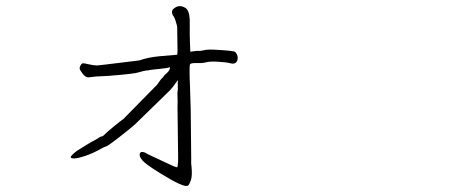

<svg xmlns="http://www.w3.org/2000/svg" viewBox="-20 -567 1540 629"><path d="M585.9 -542Q599.6 -535.2 601.6 -503.9V-480.5V-453.1Q601.6 -450.2 602.5 -422.9Q603.5 -403.3 603.5 -397.5Q608.4 -398.4 625 -400.4H626Q635.7 -399.4 647.5 -402.3Q660.2 -406.2 698.2 -403.3Q748 -400.4 751 -396.5Q761.7 -383.8 757.8 -370.1Q752.9 -355.5 736.3 -359.4Q721.7 -363.3 695.8 -364.7Q669.9 -366.2 657.2 -363.3Q644.5 -360.4 639.6 -360.4H619.1Q605.5 -360.4 602.5 -356.4Q599.6 -351.6 602.5 -281.2Q605.5 -209 605.5 -138.7L606.4 -49.8Q606.4 -45.9 606.4 -40Q605.5 -35.2 607.4 -21.5Q610.4 9.8 605 24.4Q599.6 39.1 595.7 41Q584 49.8 503.9 0Q455.1 -30.3 446.3 -42Q436.5 -53.7 437.5 -60.5Q438.5 -74.2 457 -66.4V-65.4H458Q460 -63.5 496.1 -46.9Q552.7 -19.5 560.5 -18.6Q562.5 -22.5 563.5 -37.1Q563.5 -54.7 563.5 -55.7Q563.5 -57.6 561.5 -217.8Q562.5 -236.3 561.5 -250.5Q560.5 -264.6 562.5 -273.4V-304.7L557.6 -297.9Q544.9 -279.3 537.1 -271.5Q436.5 -172.9 422.9 -160.2Q409.2 -147.5 370.1 -117.2Q331.1 -86.9 326.2 -86.9Q322.3 -85.9 313.5 -81.1Q286.1 -65.4 261.7 -57.1Q237.3 -48.8 223.6 -47.9Q215.8 -47.9 212.9 -49.8Q210 -51.8 213.9 -56.6Q225.6 -69.3 237.3 -76.2Q250 -84 264.2 -92.8Q278.3 -101.6 287.1 -106Q295.9 -110.4 302.7 -115.2Q309.6 -120.1 313.5 -120.1Q316.4 -120.1 320.3 -124Q327.1 -131.8 353.5 -153.3Q378.9 -173.8 384.8 -177.7L495.1 -290Q508.8 -310.5 512.7 -312.5Q516.6 -319.3 524.9 -326.2Q533.2 -333 536.1 -340.8Q537.1 -343.8 537.1 -346.7Q528.3 -343.8 506.8 -341.8Q468.8 -337.9 466.8 -336.9Q463.9 -335.9 458 -335.9Q447.3 -334 434.6 -330.1Q421.9 -325.2 335 -318.4L294.9 -316.4L269.5 -313.5Q259.8 -313.5 251 -325.2Q242.2 -336.9 241.2 -341.3Q240.2 -345.7 243.2 -351.6Q246.1 -357.4 250 -359.4Q254.9 -360.4 265.6 -357.4Q287.1 -352.5 297.9 -352.5L325.2 -355.5L436.5 -369.1Q462.9 -378.9 502.9 -382.8Q548.8 -386.7 560.5 -387.7Q561.5 -391.6 561.5 -404.3L560.5 -478.5Q560.5 -478.5 559.1 -485.4Q557.6 -492.2 554.7 -500.5Q551.8 -508.8 549.8 -511.7Q535.2 -531.2 553.7 -542Q568.4 -551.8 585.9 -542Z"/></svg>

Font: ToneOZ-Zhuyin-Tsuipita-TC
Style: Regular
Weight: 400
Designer: ÂÆ£ÂøóÂáåJeffrey Xuan(jeffreyx@gmail.com, ToneOZ.com) ÈòøÂù§(cjkFonts)
Foundry: ToneOZ
Version: Version 0.240710